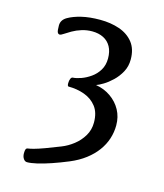

<svg xmlns="http://www.w3.org/2000/svg" viewBox="-110 -603 763 894"><g transform="rotate(15 272.0 -156.5)"><path d="M295.8 152.6Q255.3 169.4 218.1 182.1Q180.9 194.8 151.5 201.5Q122.2 208.1 104.4 208.1Q93.9 208.1 86.8 197.5Q79.7 186.9 79.7 171.5Q79.7 157.9 82.3 151.9Q84.9 145.8 93.5 145.1Q100.9 144.4 119.8 139.3Q138.7 134.2 168.8 123.2Q198.9 112.1 240.5 95.6Q270.1 84 296.8 63.1Q323.6 42.2 340.7 13.4Q357.8 -15.4 357.8 -50.8Q357.8 -98.7 335.5 -127.4Q313.2 -156.1 277.2 -169.2Q241.2 -182.2 200.4 -182.2Q194.4 -182.2 194.4 -197.2Q194.4 -209.7 198.2 -218.4Q202 -227.1 207.9 -227.4Q225 -228.3 247.9 -236.4Q270.7 -244.5 292.8 -260.1Q314.9 -275.6 329.4 -299.5Q343.9 -323.4 343.9 -356.1Q343.9 -389.1 331.3 -412.2Q318.7 -435.3 295.3 -447.2Q271.8 -459.1 240.5 -459.1Q214.8 -459.1 190.8 -451.7Q166.7 -444.3 146.2 -432.5Q126.7 -421.2 115 -413.3Q103.3 -405.3 97.4 -405.3Q90.5 -405.3 86.8 -412.4Q83 -419.4 83 -445.8Q83 -472.1 109.3 -487.5Q135.1 -502.4 173.3 -511.5Q211.4 -520.7 262.4 -520.7Q313.4 -520.7 355.4 -506.3Q397.4 -491.8 422.3 -460.5Q447.2 -429.2 447.2 -378.7Q447.2 -345.1 432.4 -318.1Q417.6 -291.1 396.5 -271Q375.5 -251 354.8 -238.6Q334.2 -226.2 321.8 -222.2Q362.4 -215.5 394 -193.3Q425.7 -171.1 443.5 -138.5Q461.4 -105.9 461.4 -65Q461.4 -31.8 451.2 -0.3Q441 31.2 420.4 59.3Q399.9 87.4 368.8 111.2Q337.6 135.1 295.8 152.6Z"/></g></svg>

Font: Briem Hand Thin
Style: Regular
Weight: 100
Designer: Gunnlaugur SE Briem, Eben Sorkin
Foundry: Sorkin Type Co.
Version: Version 1.003